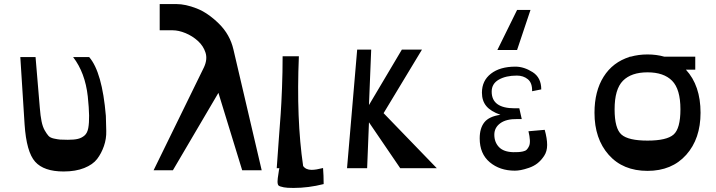

<svg xmlns="http://www.w3.org/2000/svg" viewBox="-20 -828 3522 945"><path d="M101 -216 80 -547H155L176 -297Q179 -258 184.5 -231Q190 -204 200 -186.5Q210 -169 218.5 -159.5Q227 -150 245.5 -146Q264 -142 276 -141Q288 -140 314 -140Q345 -140 363.5 -144.5Q382 -149 396 -161Q410 -173 414.5 -198Q419 -223 418.5 -259.5Q418 -296 412 -354Q399 -470 340 -547H419Q483 -473 501 -258Q502 -221 503 -183Q504 -145 491.5 -109Q479 -73 458 -45.5Q437 -18 394.5 -1Q352 16 293 16Q196 16 153 -32Q110 -80 101 -216Z M766 -808H848Q893 -808 948 -786.5Q1003 -765 1057.5 -711.5Q1112 -658 1129 -584L1268 10H1172L1055 -371L831 10H736L984 -497Q1002 -536 991.5 -569Q981 -602 954 -626.5Q927 -651 893 -665Q859 -679 829 -679H766Z M1570 -1Q1573 36 1573 78Q1498 97 1425 97Q1391 97 1377 94Q1356 90 1351 85Q1346 80 1346 65Q1346 53 1351 23Q1353 7 1355 0H1342Q1345 -47 1351.5 -132.5Q1358 -218 1361.5 -267.5Q1365 -317 1368 -395Q1371 -473 1371 -551H1451Q1438 -242 1472 -11Q1485 8 1514 8Q1535 8 1570 -1Z M1688 0 1738 -584H1807L1796 -311L1958 -584H2057L1868 -271L2130 0H1950L1796 -226L1787 0Z M2428 -582 2525 -779H2591L2525 -582ZM2514 12Q2440 12 2390.5 -29.5Q2341 -71 2341 -147Q2341 -197 2364 -226Q2387 -255 2443 -263Q2395 -280 2373.5 -306Q2352 -332 2352 -372Q2352 -431 2396.5 -465.5Q2441 -500 2517 -500Q2559 -500 2601.5 -473Q2644 -446 2644 -388L2599 -379Q2600 -420 2578 -438Q2556 -456 2524 -456Q2470 -456 2435 -436Q2400 -416 2400 -377Q2400 -295 2513 -295H2536L2548 -242H2526Q2472 -243 2442.5 -221.5Q2413 -200 2413 -165Q2413 -128 2436 -104Q2459 -80 2507 -79Q2523 -79 2532 -79.5Q2541 -80 2553.5 -82.5Q2566 -85 2572.5 -91.5Q2579 -98 2584 -109Q2589 -120 2588 -138.5Q2587 -157 2581 -182L2661 -189Q2673 -146 2673 -114.5Q2673 -83 2658 -60.5Q2643 -38 2625 -24Q2607 -10 2583.5 -2Q2560 6 2543.5 9Q2527 12 2514 12Z M3356 -485Q3428 -407 3428 -273Q3428 -145 3357.5 -66Q3287 13 3167 13Q3046 13 2976 -66Q2906 -145 2906 -273Q2906 -379 2951 -450.5Q2996 -522 3079 -548V-549H3084Q3123 -560 3167 -560Q3211 -560 3250 -549H3402V-485ZM3329 -290Q3329 -389 3288 -430.5Q3247 -472 3167 -472Q3087 -472 3046 -430.5Q3005 -389 3005 -290Q3005 -195 3039 -165.5Q3073 -136 3167 -136Q3261 -136 3295 -165.5Q3329 -195 3329 -290Z"/></svg>

Font: OpenDyslexic
Style: Regular
Weight: 400
Designer: Abbie Gonzalez
Version: Version 0.920;hotconv 1.0.109;makeotfexe 2.5.65596